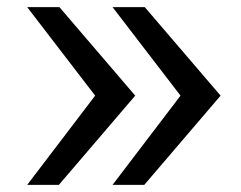

<svg xmlns="http://www.w3.org/2000/svg" viewBox="-20 -518 675 538"><path d="M56.2 0 246.6 -250 56.2 -498H146.5L358.9 -250L145 0ZM295.4 0 485.8 -250 295.4 -498H385.7L598.1 -250L384.3 0Z"/></svg>

Font: Andika Am
Style: Regular
Weight: 400
Designer: Victor Gaultney, Annie Olsen, Julie Remington, Don Collingsworth, Eric Hays, Becca Hirsbrunner
Foundry: SIL International
Version: Version 5.000